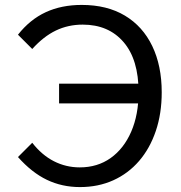

<svg xmlns="http://www.w3.org/2000/svg" viewBox="-20 -740 734 780"><path d="M305 20Q232 20 170.5 -9.5Q109 -39 53 -102L111 -160Q150 -110 199 -85Q248 -60 304 -60Q376 -60 429.5 -98Q483 -136 513 -205Q543 -274 543 -366Q543 -498 482 -569Q421 -640 316 -640Q257 -640 207 -616Q157 -592 111 -541L53 -599Q102 -661 166 -690.5Q230 -720 312 -720Q415 -720 487.5 -676.5Q560 -633 598.5 -553Q637 -473 637 -365Q637 -279 613 -208Q589 -137 545 -86Q501 -35 440 -7.5Q379 20 305 20ZM220 -320V-400H555V-320Z"/></svg>

Font: Moderustic
Style: Regular
Weight: 400
Designer: Tural Alisoy
Foundry: TAFT Foundry
Version: Version 2.120